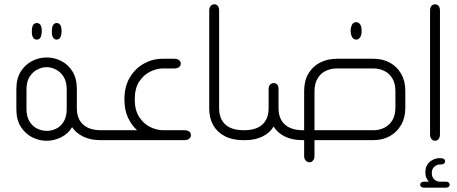

<svg xmlns="http://www.w3.org/2000/svg" viewBox="-20 -651 2122 892"><path d="M151 -467Q140 -467 134 -476Q128 -485 128 -502V-507Q128 -526 134 -535Q140 -544 151 -544Q162 -544 168 -535Q174 -526 174 -507V-502Q173 -485 167.5 -476Q162 -467 151 -467ZM243 -467Q233 -467 227 -476Q221 -485 221 -502V-507Q221 -526 227 -535Q233 -544 243 -544Q254 -544 260 -535Q266 -526 266 -507V-502Q265 -485 259.5 -476Q254 -467 243 -467ZM458 -46V0H446Q400 0 366.5 -16.5Q333 -33 315 -60Q297 -30 264.5 -13.5Q232 3 197 3Q162 3 130 -13Q98 -29 77 -61.5Q56 -94 56 -143V-237Q56 -287 77 -319.5Q98 -352 130 -368Q162 -384 197 -384Q232 -384 264 -368Q296 -352 316.5 -319.5Q337 -287 337 -237V-149Q337 -99 366 -72.5Q395 -46 450 -46ZM290 -146V-234Q290 -272 275.5 -294.5Q261 -317 239.5 -328Q218 -339 197 -339Q175 -339 153.5 -328Q132 -317 117.5 -294.5Q103 -272 103 -234V-146Q103 -109 117.5 -86Q132 -63 154 -53Q176 -43 198 -43Q219 -43 240.5 -53Q262 -63 276 -86Q290 -109 290 -146Z M446 0V-46H617Q592 -68 575 -103.5Q558 -139 558 -189Q558 -249 583 -291Q608 -333 648.5 -355.5Q689 -378 734 -378H790Q804 -378 812 -371.5Q820 -365 820 -356Q820 -346 812 -339.5Q804 -333 790 -333H737Q709 -333 678.5 -318.5Q648 -304 627 -272.5Q606 -241 606 -189Q606 -139 627 -107Q648 -75 678.5 -60.5Q709 -46 737 -46H837Q851 -46 859 -40Q867 -34 867 -23Q867 -13 859 -6.5Q851 0 837 0Z M1119 0H1108Q1059 0 1024 -18.5Q989 -37 970.5 -69.5Q952 -102 952 -146V-602Q952 -616 959 -623.5Q966 -631 975 -631Q986 -631 992 -623.5Q998 -616 998 -602V-149Q998 -99 1027 -72.5Q1056 -46 1112 -46H1119Z M1635 -467Q1623 -467 1616.5 -477.5Q1610 -488 1609 -505V-509Q1610 -528 1616.5 -538Q1623 -548 1635 -548Q1646 -548 1653 -538Q1660 -528 1660 -509V-505Q1660 -488 1653 -477.5Q1646 -467 1635 -467ZM1393 0H1383Q1337 0 1303 -17Q1269 -34 1251 -63Q1234 -34 1200 -17Q1166 0 1121 0H1107V-46H1114Q1170 -46 1199 -72.5Q1228 -99 1228 -149V-237Q1228 -251 1235 -258Q1242 -265 1251 -265Q1262 -265 1268 -258Q1274 -251 1274 -237V-149Q1274 -99 1303.5 -72.5Q1333 -46 1388 -46H1393V-228Q1393 -275 1412.5 -308.5Q1432 -342 1466.5 -360Q1501 -378 1546 -378H1715Q1758 -378 1791 -360Q1824 -342 1843.5 -308.5Q1863 -275 1863 -230V-149Q1863 -104 1843.5 -70.5Q1824 -37 1791 -18.5Q1758 0 1715 0H1441V74Q1441 87 1434 95Q1427 103 1418 103Q1408 103 1400.5 95Q1393 87 1393 74ZM1441 -46H1715Q1742 -46 1765.5 -57.5Q1789 -69 1803 -92.5Q1817 -116 1817 -151V-227Q1817 -263 1803 -286.5Q1789 -310 1765.5 -321.5Q1742 -333 1715 -333H1546Q1516 -333 1492 -321Q1468 -309 1454.5 -285Q1441 -261 1441 -225Z M1978 -602Q1978 -616 1984.5 -623.5Q1991 -631 2001 -631Q2011 -631 2017.5 -623.5Q2024 -616 2024 -602V-27Q2024 -13 2017.5 -5Q2011 3 2001 3Q1991 3 1984.5 -5Q1978 -13 1978 -27ZM1972 193Q1966 186 1961 175.5Q1956 165 1956 151Q1956 118 1976.5 101Q1997 84 2021 84H2029Q2038 84 2043 88Q2048 92 2048 99Q2048 105 2043 109Q2038 113 2029 113H2024Q2010 113 1998 123.5Q1986 134 1986 153Q1986 172 1997.5 182.5Q2009 193 2023 193H2051Q2060 193 2064.5 197Q2069 201 2069 207Q2069 213 2064.5 217Q2060 221 2051 221H1951Q1942 221 1937 217Q1932 213 1932 207Q1932 201 1937 197Q1942 193 1951 193Z"/></svg>

Font: Beiruti Light
Style: Regular
Weight: 300
Designer: Arlette Boutros
Foundry: Boutros
Version: Version 1.41